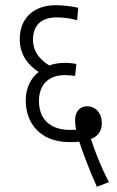

<svg xmlns="http://www.w3.org/2000/svg" viewBox="-20 -652 451 739"><path d="M353 67 399 49C372 -3 345 -69 330 -117C356 -127 372 -146 372 -179C372 -214 350 -243 315 -243C290 -243 269 -225 269 -190C269 -180 270 -166 273 -153C265 -152 257 -152 249 -152C176 -152 130 -191 130 -263C130 -326 166 -363 231 -363C243 -363 258 -361 269 -360L274 -406C263 -408 246 -410 230 -410C208 -410 188 -407 170 -400C136 -420 107 -452 107 -499C107 -554 138 -585 198 -585C228 -585 253 -581 277 -574L281 -622C261 -627 225 -632 195 -632C114 -632 56 -586 56 -501C56 -444 86 -402 129 -375C100 -353 79 -315 79 -265C79 -181 132 -105 248 -105C261 -105 274 -105 285 -107C300 -61 327 10 353 67Z"/></svg>

Font: Noto Sans Devanagari UI ExtraCondensed Light
Style: Regular
Weight: 300
Width: 2
Designer: Jelle Bosma - Monotype Design Team
Foundry: Monotype Imaging Inc.
Version: Version 2.004